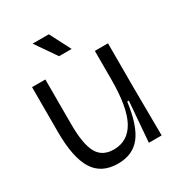

<svg xmlns="http://www.w3.org/2000/svg" viewBox="-169 -802 854 924"><g transform="rotate(-30 257.5 -340.0)"><path d="M219 13Q127 13 85 -54.5Q43 -122 43 -264V-513H117V-265Q117 -154 144 -105Q171 -56 235 -56Q313 -56 352.5 -127.5Q392 -199 392 -356V-513H465V-271L467 0H396L414 -224H405Q389 -100 345 -43.5Q301 13 219 13ZM230 -577 150 -693H240L300 -577Z"/></g></svg>

Font: Bricolage Grotesque 96pt Light
Style: Regular
Weight: 300
Designer: Mathieu Triay
Foundry: Atelier Triay
Version: Version 1.001; ttfautohint (v1.8.4.7-5d5b);gftools[0.9.33.de